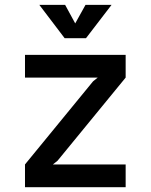

<svg xmlns="http://www.w3.org/2000/svg" viewBox="-20 -779 627 799"><path d="M84 -550.8H502.9V-456.1L219.7 -110.4L200.2 -94.7H502.9V0H84V-94.7L367.2 -440.4L386.7 -456.1H84ZM251 -758.8 293 -681.6 335.9 -758.8H444.3L337.9 -620.1H249L143.6 -758.8Z"/></svg>

Font: Allerta
Style: Medium
Weight: 500
Designer: Matt McInerney
Foundry: Matt McInerney
Version: Version 1.0